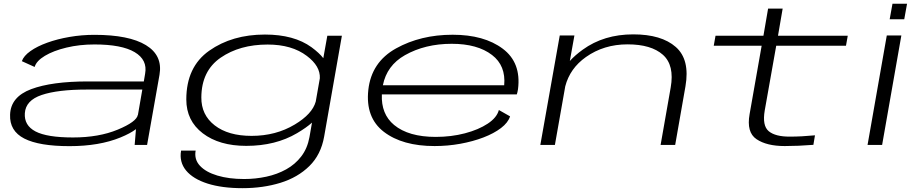

<svg xmlns="http://www.w3.org/2000/svg" viewBox="-20 -776 4939 1028"><path d="M701 0 708 -84.5Q677.5 -61.5 625 -40Q511.5 6.5 352 6.5Q189.5 6.5 110 -34.2Q30.5 -75 34 -162Q37 -257.5 147.2 -298.8Q257.5 -340 450.5 -340H750L757 -381.5Q770.5 -455.5 701 -496.8Q631.5 -538 486 -538Q405.5 -538 335.8 -521.2Q266 -504.5 220.2 -477Q174.5 -449.5 165.5 -417.5L97 -448.5Q107 -477 143 -502.5Q179 -528 233 -547.5Q287 -567 352 -578.2Q417 -589.5 485.5 -589.5Q671 -589.5 761.5 -534.2Q852 -479 834 -375.5L767.5 0ZM718.5 -161 742 -296.5H445.5Q289 -296.5 203.2 -267.5Q117.5 -238.5 113 -170Q108.5 -104.5 170.2 -72.2Q232 -40 370.5 -40Q509.5 -40 610.5 -82Q711.5 -124 718 -161Z M1278.5 231.5Q1168.5 231.5 1091 206.8Q1013.5 182 976.2 136.8Q939 91.5 949.5 30.5H1027.5Q1019 77.5 1050.5 111.5Q1082 145.5 1143.8 164Q1205.5 182.5 1287 182.5Q1348 182.5 1406 170Q1464 157.5 1512.2 130.8Q1560.5 104 1593.2 61.2Q1626 18.5 1637 -42.5L1650.5 -119.5Q1620.5 -92.5 1570.5 -63Q1455.5 5 1298.5 5Q1154 5 1065.8 -62.2Q977.5 -129.5 977.5 -243.5Q977.5 -418 1100.2 -504.5Q1223 -591 1398.5 -591Q1554.5 -591 1648 -523Q1690 -492 1711 -464.5L1732.5 -584.5H1810.5L1715.5 -44.5Q1698.5 52 1636.5 113Q1574.5 174 1481.5 202.8Q1388.5 231.5 1278.5 231.5ZM1692.5 -357Q1695.5 -422 1623 -476.5Q1543 -537.5 1413 -537.5Q1263.5 -537.5 1161.2 -467Q1059 -396.5 1058 -255Q1057 -161 1129.5 -104.8Q1202 -48.5 1327 -48.5Q1457 -48.5 1558.5 -109.5Q1652 -165.5 1670.5 -232Z M2307 6Q2134.5 6 2035.2 -70.2Q1936 -146.5 1952 -294.5Q1968.5 -443.5 2100.5 -516.8Q2232.5 -590 2403.5 -590Q2572 -590 2671.8 -515.2Q2771.5 -440.5 2753.5 -298.5Q2750.5 -280 2747 -270.5H2024.5Q2020 -165 2090 -107Q2167.5 -43 2313 -43Q2396 -43 2469.2 -62.2Q2542.5 -81.5 2591.5 -114Q2640.5 -146.5 2651 -187L2711 -153Q2700.5 -119.5 2662.5 -90.5Q2624.5 -61.5 2568.2 -40Q2512 -18.5 2444.5 -6.2Q2377 6 2307 6ZM2030 -319.5H2679.5Q2689 -424.5 2614.5 -481.5Q2536.5 -541.5 2398.5 -541.5Q2256 -541.5 2148 -480.5Q2051 -425.5 2030 -319.5Z M2873 0 2977 -586H3055.5L3031 -449.5Q3059 -480.5 3100 -510Q3213 -592 3370.5 -592Q3521.5 -592 3598.2 -524.5Q3675 -457 3650 -313.5L3595 0H3517L3571 -307.5Q3592 -427 3529.2 -482.8Q3466.5 -538.5 3340 -538.5Q3213 -538.5 3117 -470.5Q3031.5 -410 3006.5 -314L2951 0Z M4181.5 6Q4085 6 4030.5 -30.8Q3976 -67.5 3993.5 -165L4058 -531H3801.5L3811 -584.5H4067.5L4092.5 -730H4170.5L4145.5 -584.5H4519L4509.5 -531H4136L4074.5 -184.5Q4060.5 -103 4096 -73.5Q4131.5 -44 4209.5 -44.5Q4271.5 -44.5 4343.5 -51.5L4335 -0.5Q4252.5 6 4181.5 6Z M4625 0 4728 -586H4806L4703 0ZM4758.5 -756H4836.5L4821.5 -673H4743.5Z"/></svg>

Font: Anybody UltraExpanded Light
Style: Italic
Weight: 300
Width: 9
Italic angle: -10°
Designer: Tyler Finck
Foundry: Etcetera Type Company
Version: Version 1.010; ttfautohint (v1.8.3) -l 8 -r 50 -G 200 -x 14 